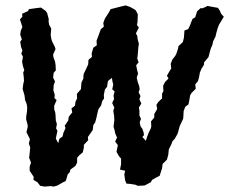

<svg xmlns="http://www.w3.org/2000/svg" viewBox="-20 -692 850 712"><path d="M146 0 129 -3 119 -16 104 -25 105 -36 90 -59V-74L95 -89L88 -107L90 -124L92 -145L87 -160L91 -176L83 -192L78 -202L83 -222L82 -231L77 -249V-258L80 -278L81 -293L79 -306L73 -321L71 -338L64 -362L66 -379L69 -392L68 -407L66 -423L70 -432L65 -447L62 -463L65 -482L59 -493L63 -505L58 -518L55 -537L61 -546L55 -564L57 -578L63 -592L54 -620L63 -630L62 -641L84 -651L87 -658L115 -662L132 -664L150 -651L155 -643L161 -620L160 -614L162 -601L170 -586L168 -562L170 -549L173 -539L183 -519L186 -510L177 -490L178 -480L184 -464L186 -452L187 -431L179 -422L177 -404L184 -390L179 -376L178 -357L183 -341L182 -328L190 -321L181 -300V-287L185 -274L186 -264L187 -245L191 -232L188 -216L193 -207L187 -178L196 -161L200 -177L212 -186L215 -199L223 -217L220 -226L233 -245L235 -259L248 -275L245 -290L258 -300L260 -315L266 -327L265 -344L280 -361L282 -386L289 -400L290 -417L300 -438L307 -453L308 -470L321 -481L320 -494L326 -515L339 -524L338 -541L343 -554L354 -584L365 -593L363 -607L369 -623L385 -648L390 -658L406 -662L425 -667L446 -672L463 -666L479 -657L484 -653L491 -639L490 -611L488 -599L495 -590L484 -568L489 -559L491 -544L495 -530L493 -516L491 -491L489 -474L494 -461L485 -450L489 -430L492 -420L487 -404L491 -387L496 -373L498 -361L494 -350L501 -336L497 -324L504 -308L495 -293L497 -283V-264L503 -251L498 -239L501 -224L508 -214L512 -203L514 -191L508 -184L521 -170L526 -186L531 -199L540 -218L541 -225L540 -242L552 -256V-269L563 -288L560 -303L567 -314L581 -327V-345L586 -354L585 -374L592 -388L605 -401L599 -411L608 -427L615 -438L613 -455L619 -471L630 -485L634 -493L640 -511L642 -521L658 -536L662 -552L664 -579L678 -584L685 -599L689 -610L694 -622L704 -628L711 -650L724 -662L730 -661L744 -667L749 -670L782 -664L788 -663L795 -653L800 -641L810 -630L792 -600L787 -587L782 -569L779 -556L770 -538L768 -527L761 -510L753 -480L737 -461L736 -451L727 -437L721 -422L718 -405L714 -391L704 -379L706 -363L690 -347L685 -338L682 -320L679 -305L667 -296L661 -280L660 -260L659 -251L650 -232L646 -223L639 -197L628 -177L620 -169L615 -156L606 -138L604 -118L599 -100L583 -84L581 -68L572 -40L560 -34L544 -25L539 -16L516 -4L491 -3L482 -7L463 -10L449 -11L444 -23L441 -45L444 -59L425 -63L429 -83V-104L421 -113L412 -129L417 -154L407 -167L414 -182L407 -198L405 -209L401 -222L403 -238L404 -248L403 -264L400 -281L404 -293L396 -310L403 -325L401 -337L405 -353L396 -361L400 -378L397 -390L395 -403L383 -394L380 -390L377 -370L369 -360L365 -340L366 -327L359 -317L355 -301L345 -287L341 -271L338 -257L333 -238L326 -228L324 -210L315 -197L306 -184L307 -172L291 -155V-145L287 -127L275 -117L266 -107V-89L260 -77L241 -63L239 -54L231 -45L224 -21L212 -15L193 -4L179 0L168 -2Z"/></svg>

Font: Winky Rough Medium
Style: Italic
Weight: 500
Italic angle: -8.97852°
Designer: Simon Atzbach
Foundry: typofactur
Version: Version 1.206; ttfautohint (v1.8.4.7-5d5b)